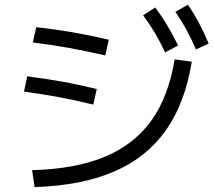

<svg xmlns="http://www.w3.org/2000/svg" viewBox="-20 -802 904 809"><path d="M715.8 -551.8 788.1 -542Q759.8 -367.2 678.7 -252.7Q597.7 -138.2 460.7 -79.1Q323.7 -20 126 -13.7L115.2 -85Q297.4 -89.8 421.4 -141.4Q545.4 -192.9 617.9 -294.2Q690.4 -395.5 715.8 -551.8ZM81.1 -416 94.7 -480.5Q173.3 -470.2 242.2 -458Q311 -445.8 387.7 -426.8L373 -361.3Q292.5 -380.9 223.9 -393.6Q155.3 -406.2 81.1 -416ZM118.2 -623 132.8 -687.5Q211.4 -678.7 283.7 -666.3Q356 -653.8 438.5 -634.8L423.8 -568.4Q338.9 -587.9 266.8 -600.8Q194.8 -613.8 118.2 -623ZM583 -737.3 633.8 -770.5Q660.6 -735.4 683.3 -697.3Q706.1 -659.2 730.5 -610.4L675.8 -581.1Q653.8 -627.9 631.8 -664.8Q609.9 -701.7 583 -737.3ZM718.8 -752 771.5 -782.2Q797.4 -745.1 818.1 -705.8Q838.9 -666.5 859.4 -618.2L805.7 -593.8Q784.7 -642.1 763.9 -679.7Q743.2 -717.3 718.8 -752Z"/></svg>

Font: Pretendard GOV
Style: Regular
Weight: 400
Designer: Base glyphs from Inter by Rasmus Andersson; Hangeul glyphs from Noto Sans CJK(Source Han Sans) by Jang Soo-young and Kan
Foundry: Kil Hyung-jin
Version: Version 1.309